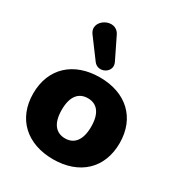

<svg xmlns="http://www.w3.org/2000/svg" viewBox="-186 -909 974 1045"><g transform="rotate(30 301.0 -387.0)"><path d="M238 -564C274 -515 357 -559 328 -617L263 -750C224 -830 95 -756 148 -685ZM301 11C465 11 572 -87 572 -246C572 -405 465 -503 301 -503C137 -503 29 -405 29 -246C29 -87 137 11 301 11ZM301 -120C246 -120 208 -158 208 -246C208 -335 246 -372 301 -372C355 -372 393 -335 393 -246C393 -158 355 -120 301 -120Z"/></g></svg>

Font: Nunito Black
Style: Regular
Weight: 900
Designer: Vernon Adams
Foundry: Vernon Adams
Version: Version 3.602